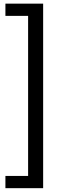

<svg xmlns="http://www.w3.org/2000/svg" viewBox="-20 -760 312 1028"><path d="M211 247.5H9V182H130.5V-675H9V-740.5H211Z"/></svg>

Font: HK Grotesk Medium
Style: Regular
Weight: 500
Designer: Alfredo Marco Pradil
Foundry: Hanken Design Co.
Version: Version 3.001;FEAKit 1.0